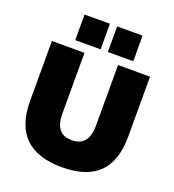

<svg xmlns="http://www.w3.org/2000/svg" viewBox="-164 -1056 1085 1195"><g transform="rotate(20 379.0 -458.5)"><path d="M405.8 -759.8V-929.2H574.2V-759.8ZM189.9 -759.8V-929.2H357.9V-759.8ZM381.8 12.2Q55.2 12.2 55.2 -307.1V-705.1H271V-304.2Q271 -235.8 297.9 -201.4Q324.7 -167 381.8 -167Q493.2 -167 493.2 -304.2V-705.1H705.1V-307.1Q705.1 -147 625 -67.4Q544.9 12.2 381.8 12.2Z"/></g></svg>

Font: Mulish ExtraBlack
Style: Regular
Weight: 1000
Designer: Vernon Adams
Foundry: Vernon Adams
Version: Version 3.603; ttfautohint (v1.8.3)